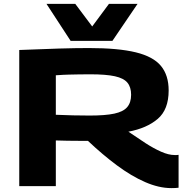

<svg xmlns="http://www.w3.org/2000/svg" viewBox="-20 -957 965 987"><path d="M861 10Q797 10 726 -21Q655 -52 581 -107Q507 -162 432 -233Q423 -233 408.5 -233Q394 -233 385 -233Q358 -233 327.5 -233.5Q297 -234 267 -235V0H79V-700Q198 -705 284.5 -707.5Q371 -710 437 -710Q588 -710 678 -688Q768 -666 807.5 -618Q847 -570 847 -492Q847 -394 791 -346Q735 -298 640 -280Q685 -249 727.5 -221.5Q770 -194 808.5 -177Q847 -160 878 -160Q882 -160 887.5 -160Q893 -160 898 -161V8Q891 9 881.5 9.5Q872 10 861 10ZM441 -363Q522 -363 568 -373Q614 -383 634 -406.5Q654 -430 654 -470Q654 -509 635 -532Q616 -555 570.5 -565Q525 -575 444 -575Q409 -575 385 -574.5Q361 -574 335 -573.5Q309 -573 267 -570V-367Q317 -365 355.5 -364Q394 -363 441 -363ZM687 -937 558 -747H343L219 -937H367L454 -821L540 -937Z"/></svg>

Font: Georama Extended
Style: Bold
Weight: 700
Width: 7
Designer: Jean-Baptiste Levee
Foundry: Production Type
Version: Version 1.000